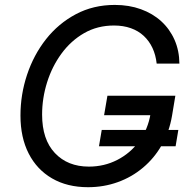

<svg xmlns="http://www.w3.org/2000/svg" viewBox="-20 -758 781 788"><path d="M341.3 10.3Q255.9 10.3 193.6 -25.9Q131.3 -62 97.7 -127.9Q64 -193.8 64 -283.7Q64 -370.1 91.1 -451.4Q118.2 -532.7 168.9 -597.2Q219.7 -661.6 291.3 -699.7Q362.8 -737.8 451.2 -737.8Q509.8 -737.8 558.3 -720.2Q606.9 -702.6 641.8 -670.7Q676.8 -638.7 696.3 -594.5Q715.8 -550.3 716.3 -497.1H623Q619.1 -532.7 605.7 -561.3Q592.3 -589.8 570.1 -610.6Q547.9 -631.3 517.1 -642.3Q486.3 -653.3 447.8 -653.3Q379.9 -653.3 325.4 -622.1Q271 -590.8 232.4 -538.1Q193.8 -485.4 173.3 -420.2Q152.8 -355 152.8 -287.6Q152.8 -185.5 205.3 -129.9Q257.8 -74.2 344.7 -74.2Q407.7 -74.2 461.2 -101.6Q514.6 -128.9 551 -178Q587.4 -227.1 598.1 -292L624.5 -285.2H407.2L420.9 -365.2H699.7L686 -282.7Q674.8 -216.8 644 -162.8Q613.3 -108.9 567.1 -70.1Q521 -31.2 463.4 -10.5Q405.8 10.3 341.3 10.3ZM386.2 -157.7 397.5 -224.6H711.9L700.7 -157.7Z"/></svg>

Font: Inter 20pt
Style: Italic
Weight: 400
Italic angle: -9.3988°
Version: Version 4.001;git-66647c0bb